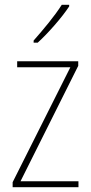

<svg xmlns="http://www.w3.org/2000/svg" viewBox="-20 -785 380 805"><path d="M239 -765Q216 -729 184 -689.5Q152 -650 121 -615V-606H138Q171 -636 208.5 -679Q246 -722 270 -758V-765ZM309 -25H66L308 -509V-528H52V-503H275L33 -21V0H309Z"/></svg>

Font: Noto Sans Display SemiCondensed Thin
Style: Regular
Weight: 250
Width: 4
Designer: Monotype Design team
Foundry: Monotype Imaging Inc.
Version: 1.000